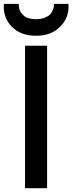

<svg xmlns="http://www.w3.org/2000/svg" viewBox="-29 -982 378 1002"><path d="M101.6 0V-743.2H216.8V0ZM159.7 -795.4Q77.1 -795.4 31.2 -843.8Q-14.6 -892.1 -8.8 -961.9H68.4Q68.8 -954.6 69.1 -951.2Q69.3 -947.8 71.8 -936Q74.2 -924.3 80.1 -916.7Q85.9 -909.2 95.2 -900.1Q104.5 -891.1 121.3 -886.5Q138.2 -881.8 159.7 -881.8Q185.5 -881.8 204.3 -889.4Q223.1 -897 231.9 -906Q240.7 -915 246.1 -928.7Q251.5 -942.4 252 -948.5Q252.4 -954.6 252.9 -961.9H328.1Q334 -893.1 286.6 -844.2Q239.3 -795.4 159.7 -795.4Z"/></svg>

Font: HaufeMerriweatherSans
Style: Regular
Weight: 400
Designer: Eben Sorkin ( eben@eyebytes.com )
Foundry: Eben Sorkin
Version: Version 1.56